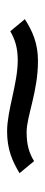

<svg xmlns="http://www.w3.org/2000/svg" viewBox="187 -560 127 541"><g transform="rotate(90 250.5 -289.5)"><path d="M34 -296 68 -255C91 -268 114 -276 150 -276C215 -276 291 -246 350 -246C402 -246 434 -261 468 -281L434 -322C411 -308 388 -301 352 -301C308 -301 238 -333 152 -333C101 -333 67 -317 34 -296Z"/></g></svg>

Font: Charger Sport
Style: Df
Weight: 400
Designer: Jasper
Foundry: Cannot Into Space Fonts
Version: Version 1.1